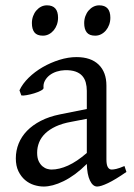

<svg xmlns="http://www.w3.org/2000/svg" viewBox="-20 -682 499 717"><path d="M171.9 -48.8Q201.2 -48.8 234.1 -63.7Q267.1 -78.6 304.2 -110.8V-238.3L246.1 -227.1Q212.9 -221.2 188.7 -210Q164.6 -198.7 148.9 -183.6Q133.3 -168.5 126 -150.1Q118.7 -131.8 118.7 -111.8Q118.7 -92.3 124.5 -80.1Q130.4 -67.9 138.9 -60.8Q147.5 -53.7 156.5 -51.3Q165.5 -48.8 171.9 -48.8ZM452.1 -40Q410.6 -11.2 383.5 1.7Q356.4 14.6 342.8 14.6Q326.7 14.6 315.9 -7.8Q305.2 -30.3 304.2 -69.8Q282.2 -47.9 260.3 -31.7Q238.3 -15.6 217.3 -5.4Q196.3 4.9 177.5 9.8Q158.7 14.6 143.1 14.6Q125.5 14.6 106.9 8.8Q88.4 2.9 73.5 -9.8Q58.6 -22.5 48.8 -42.5Q39.1 -62.5 39.1 -90.8Q39.1 -119.6 49.6 -145.8Q60.1 -171.9 80.8 -193.4Q101.6 -214.8 132.3 -230.7Q163.1 -246.6 204.1 -254.9L304.2 -274.9V-342.8Q304.2 -359.4 300.3 -373.8Q296.4 -388.2 287.1 -398.7Q277.8 -409.2 262 -414.8Q246.1 -420.4 222.2 -419.9Q206.5 -419.4 191.4 -414.6Q176.3 -409.7 165 -400.9Q153.8 -392.1 147.5 -380.1Q141.1 -368.2 142.6 -353.5Q143.1 -349.1 132.6 -343.5Q122.1 -337.9 107.7 -333.5Q93.3 -329.1 79.3 -326.7Q65.4 -324.2 59.6 -325.7L52.7 -344.7Q64 -369.1 86.9 -391.6Q109.9 -414.1 139.4 -431.2Q168.9 -448.2 201.9 -458.5Q234.9 -468.8 265.6 -468.8Q319.3 -468.8 348.4 -440.7Q377.4 -412.6 377.4 -362.3V-86.9Q377.4 -66.4 382.8 -57.6Q388.2 -48.8 397 -48.8Q403.8 -48.8 414.6 -51.3Q425.3 -53.7 444.8 -62ZM392.1 -615.7Q392.1 -602.1 387.7 -589.8Q383.3 -577.6 375.7 -568.6Q368.2 -559.6 357.9 -554.2Q347.7 -548.8 335.4 -548.8Q313.5 -548.8 304 -561Q294.4 -573.2 294.4 -595.7Q294.4 -609.4 298.8 -621.6Q303.2 -633.8 311 -642.8Q318.8 -651.9 328.9 -657Q338.9 -662.1 350.6 -662.1Q392.1 -662.1 392.1 -615.7ZM196.8 -615.7Q196.8 -602.1 192.4 -589.8Q188 -577.6 180.4 -568.6Q172.9 -559.6 162.6 -554.2Q152.3 -548.8 140.1 -548.8Q118.2 -548.8 108.6 -561Q99.1 -573.2 99.1 -595.7Q99.1 -609.4 103.5 -621.6Q107.9 -633.8 115.7 -642.8Q123.5 -651.9 133.5 -657Q143.6 -662.1 155.3 -662.1Q196.8 -662.1 196.8 -615.7Z"/></svg>

Font: Akkhara
Style: Regular
Weight: 400
Designer: J. Victor Gaultney
Version: Version 1.00 June 13, 2006, initial release